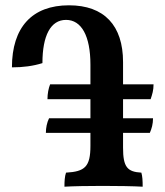

<svg xmlns="http://www.w3.org/2000/svg" viewBox="-20 -701 624 724"><path d="M444 -327H548C554 -345 559 -360 559 -383H444V-467C444 -605 373 -681 240 -681C101 -681 25 -598 25 -447C67 -447 105 -452 140 -463C140 -567 171 -626 229 -626C287 -626 321 -566 321 -457V-383H169C163 -368 159 -348 159 -327H321V-255H165C157 -239 153 -219 153 -200H321V-151C321 -72 300 -54 229 -50C224 -36 223 -17 223 3C256 1 313 0 367 0C421 0 485 1 518 3C518 -20 517 -37 513 -50C460 -53 444 -71 444 -144V-200H545C552 -216 557 -233 557 -255H444Z"/></svg>

Font: Vollkorn Semibold
Style: Regular
Weight: 600
Designer: Friedrich Althausen
Foundry: Friedrich Althausen
Version: Version 4.015;PS 004.015;hotconv 1.0.88;makeotf.lib2.5.64775